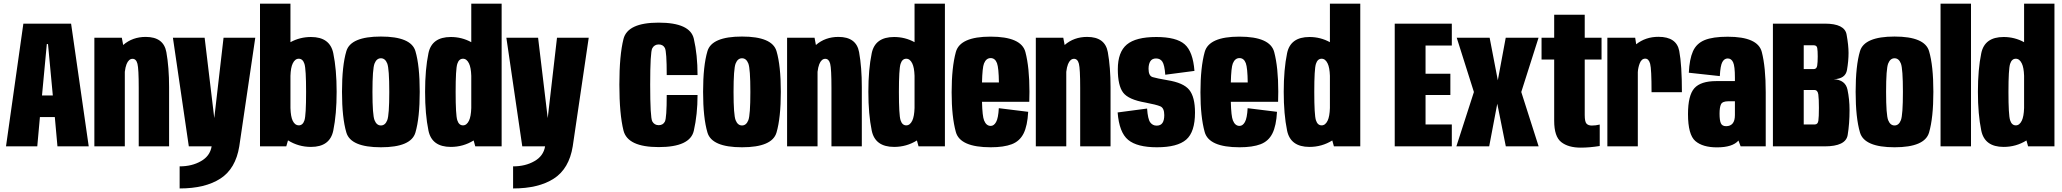

<svg xmlns="http://www.w3.org/2000/svg" viewBox="-20 -805 11343 1056"><path d="M13 0 108.5 -675H371L468 0H296L281.5 -161H199.5L185 0ZM211 -280H270.5L244 -562.5H237.5Z M499 0V-597.5H650L657.5 -557.5Q708.5 -602 781.5 -602Q880 -602 895 -518.2Q910 -434.5 910 -326V0H743V-321.5Q743 -427 736 -454.2Q729 -481.5 709 -481.5Q688 -481.5 676 -452Q669.5 -435.5 666.5 -410V0Z M1018.5 0 931 -597.5H1105.5L1158.5 -155.5L1209.5 -597.5H1384L1296 0Q1276 123 1192.2 177.2Q1108.5 231.5 968 231.5V110Q1035.5 110 1085 81.5Q1135 53.5 1144 0Z M1410 0V-785H1577.5V-573Q1629.5 -601.5 1690.5 -601.5Q1794.5 -601.5 1813 -512.5Q1831.5 -423.5 1831.5 -300Q1831.5 -176.5 1813 -86.8Q1794.5 3 1690.5 3Q1621.5 3 1564 -33L1554.5 0ZM1577.5 -388V-210.5Q1579 -163 1590 -140.5Q1602.5 -115.5 1623 -115.5Q1645.5 -115.5 1654.5 -143.2Q1663.5 -171 1663.5 -299.5Q1663.5 -425 1654.5 -453.5Q1645.5 -482 1623 -482Q1602.5 -482 1590 -456Q1579 -433.5 1577.5 -388Z M2075 5Q1909 5 1885 -76Q1861 -157 1861 -300Q1861 -443.5 1885 -523.8Q1909 -604 2075 -604Q2241 -604 2264.8 -523.8Q2288.5 -443.5 2288.5 -300Q2288.5 -157 2264.8 -76Q2241 5 2075 5ZM2075 -115Q2098.5 -115 2109.8 -143.8Q2121 -172.5 2121 -299.5Q2121 -427 2109.8 -455.8Q2098.5 -484.5 2075 -484.5Q2051.5 -484.5 2040 -455.8Q2028.5 -427 2028.5 -299.5Q2028.5 -172.5 2040 -143.8Q2051.5 -115 2075 -115Z M2594 0 2585 -32.5Q2528 3 2459.5 3Q2355 3 2336.5 -86.8Q2318 -176.5 2318 -300Q2318 -423.5 2336.5 -512.5Q2355 -601.5 2459.5 -601.5Q2520 -601.5 2572 -573V-785H2739V0ZM2572 -211V-388Q2570.5 -433.5 2559.5 -456Q2547 -482 2526.5 -482Q2504 -482 2495 -453.5Q2486 -425 2486 -299.5Q2486 -172.5 2495 -144Q2504 -115.5 2526.5 -115.5Q2547 -115.5 2559.5 -141.5Q2570.5 -164.5 2572 -211Z M2852.5 0 2765 -597.5H2939.5L2992.5 -155.5L3043.5 -597.5H3218L3130 0Q3110 123 3026.2 177.2Q2942.5 231.5 2802 231.5V110Q2869.5 110 2919 81.5Q2969 53.5 2978 0Z M3603 4Q3432 4 3409.2 -87Q3386.5 -178 3386.5 -339.5Q3386.5 -501 3409.2 -590.8Q3432 -680.5 3602.5 -680.5Q3775.5 -680.5 3796 -592Q3816.5 -503.5 3816.5 -392H3647Q3647 -522 3636.8 -541.2Q3626.5 -560.5 3603 -560.5Q3579 -560.5 3567.5 -539.5Q3556 -518.5 3556 -339.5Q3556 -158.5 3567.5 -137.5Q3579 -116.5 3603 -116.5Q3626.5 -116.5 3636.8 -136.2Q3647 -156 3647 -282.5H3816.5Q3816.5 -176 3796 -86Q3775.5 4 3603 4Z M4061 5Q3895 5 3871 -76Q3847 -157 3847 -300Q3847 -443.5 3871 -523.8Q3895 -604 4061 -604Q4227 -604 4250.8 -523.8Q4274.5 -443.5 4274.5 -300Q4274.5 -157 4250.8 -76Q4227 5 4061 5ZM4061 -115Q4084.5 -115 4095.8 -143.8Q4107 -172.5 4107 -299.5Q4107 -427 4095.8 -455.8Q4084.5 -484.5 4061 -484.5Q4037.5 -484.5 4026 -455.8Q4014.5 -427 4014.5 -299.5Q4014.5 -172.5 4026 -143.8Q4037.5 -115 4061 -115Z M4309 0V-597.5H4460L4467.5 -557.5Q4518.5 -602 4591.5 -602Q4690 -602 4705 -518.2Q4720 -434.5 4720 -326V0H4553V-321.5Q4553 -427 4546 -454.2Q4539 -481.5 4519 -481.5Q4498 -481.5 4486 -452Q4479.5 -435.5 4476.5 -410V0Z M5032 0 5023 -32.5Q4966 3 4897.5 3Q4793 3 4774.5 -86.8Q4756 -176.5 4756 -300Q4756 -423.5 4774.5 -512.5Q4793 -601.5 4897.5 -601.5Q4958 -601.5 5010 -573V-785H5177V0ZM5010 -211V-388Q5008.5 -433.5 4997.5 -456Q4985 -482 4964.5 -482Q4942 -482 4933 -453.5Q4924 -425 4924 -299.5Q4924 -172.5 4933 -144Q4942 -115.5 4964.5 -115.5Q4985 -115.5 4997.5 -141.5Q5008.5 -164.5 5010 -211Z M5429 5Q5260.5 5 5237.2 -78.8Q5214 -162.5 5214 -297Q5214 -434.5 5237.2 -519Q5260.5 -603.5 5428 -603.5Q5597.5 -603.5 5619.8 -518.5Q5642 -433.5 5642 -300.5Q5642 -270 5641 -245H5381Q5383 -165.5 5392.5 -142.5Q5404.5 -112.5 5429 -112.5Q5446.5 -112.5 5458.5 -133.8Q5470.5 -155 5473.5 -210L5635 -190Q5631 -113.5 5609.8 -71Q5588.5 -28.5 5544.8 -11.8Q5501 5 5429 5ZM5381 -351.5H5474Q5473 -431.5 5463.5 -457.5Q5453 -485.5 5428.5 -485.5Q5404 -485.5 5392 -456Q5383 -433.5 5381 -351.5Z M5677 0V-597.5H5828L5835.5 -557.5Q5886.5 -602 5959.5 -602Q6058 -602 6073 -518.2Q6088 -434.5 6088 -326V0H5921V-321.5Q5921 -427 5914 -454.2Q5907 -481.5 5887 -481.5Q5866 -481.5 5854 -452Q5847.5 -435.5 5844.5 -410V0Z M6343 5Q6234 5 6184.8 -35.8Q6135.5 -76.5 6127 -186.5L6289 -208Q6293 -150 6306.2 -132Q6319.5 -114 6341.5 -114Q6363.5 -114 6373.5 -128.8Q6383.5 -143.5 6383.5 -172Q6383.5 -211 6361.8 -220.2Q6340 -229.5 6279.5 -241Q6186.5 -257 6157.2 -295.8Q6128 -334.5 6128 -424.5Q6128 -518.5 6177.5 -560Q6227 -601.5 6339.5 -601.5Q6450 -601.5 6495.8 -561.2Q6541.5 -521 6549.5 -415L6389 -394Q6385 -447.5 6373.2 -465.5Q6361.5 -483.5 6338.5 -483.5Q6316.5 -483.5 6306.8 -468Q6297 -452.5 6297 -426.5Q6297 -387.5 6319.8 -380.8Q6342.5 -374 6400.5 -364Q6489 -350 6520.8 -310.8Q6552.5 -271.5 6552.5 -186Q6552.5 -79 6504 -37Q6455.5 5 6343 5Z M6797.5 5Q6629 5 6605.8 -78.8Q6582.5 -162.5 6582.5 -297Q6582.5 -434.5 6605.8 -519Q6629 -603.5 6796.5 -603.5Q6966 -603.5 6988.2 -518.5Q7010.5 -433.5 7010.5 -300.5Q7010.5 -270 7009.5 -245H6749.5Q6751.5 -165.5 6761 -142.5Q6773 -112.5 6797.5 -112.5Q6815 -112.5 6827 -133.8Q6839 -155 6842 -210L7003.5 -190Q6999.5 -113.5 6978.2 -71Q6957 -28.5 6913.2 -11.8Q6869.5 5 6797.5 5ZM6749.5 -351.5H6842.5Q6841.5 -431.5 6832 -457.5Q6821.5 -485.5 6797 -485.5Q6772.5 -485.5 6760.5 -456Q6751.5 -433.5 6749.5 -351.5Z M7316.5 0 7307.5 -32.5Q7250.5 3 7182 3Q7077.5 3 7059 -86.8Q7040.5 -176.5 7040.5 -300Q7040.5 -423.5 7059 -512.5Q7077.5 -601.5 7182 -601.5Q7242.5 -601.5 7294.5 -573V-785H7461.5V0ZM7294.5 -211V-388Q7293 -433.5 7282 -456Q7269.5 -482 7249 -482Q7226.5 -482 7217.5 -453.5Q7208.5 -425 7208.5 -299.5Q7208.5 -172.5 7217.5 -144Q7226.5 -115.5 7249 -115.5Q7269.5 -115.5 7282 -141.5Q7293 -164.5 7294.5 -211Z M7651 0V-675H7965V-554.5H7820.5V-399.5H7957V-282.5H7820.5V-120.5H7965V0Z M7990 0 8086.5 -299 7992 -597.5H8173L8218 -363.5L8261.5 -597.5H8442L8347 -299L8442.5 0H8262L8215 -234.5L8170.5 0Z M8674 7Q8605.5 7 8566.8 -23.5Q8528 -54 8528 -140.5V-477.5H8458.5V-597.5H8528V-724H8696V-597.5H8788.5V-477.5H8696V-172.5Q8696 -135.5 8705.8 -125Q8715.5 -114.5 8735 -114.5Q8757 -114.5 8778.5 -120V-2Q8722.5 7 8674 7Z M9063.5 -298Q9063.5 -426 9055.8 -454.2Q9048 -482.5 9029 -482.5Q9008 -482.5 8998 -455.5Q8989.5 -433 8988 -408.5V0H8820.5V-597.5H8973.5L8979 -561.5Q9030.5 -602.5 9101.5 -602.5Q9201 -602.5 9215.8 -525Q9230.5 -447.5 9230.5 -298Z M9553.5 0 9541.5 -32Q9509 5.5 9423.5 5.5Q9345 5.5 9304.5 -29.2Q9264 -64 9264 -177.5Q9264 -280.5 9299 -319.8Q9334 -359 9419.5 -359H9522V-378.5Q9522 -441 9512.2 -462.2Q9502.5 -483.5 9482.5 -483.5Q9464 -483.5 9453 -464Q9442 -444.5 9439 -386.5L9268.5 -405Q9272 -479.5 9291.2 -522.8Q9310.5 -566 9355.5 -584.5Q9400.5 -603 9482.5 -603Q9648 -603 9669.8 -519.5Q9691.5 -436 9691.5 -297.5V0ZM9522 -172V-248H9485.5Q9453.5 -248 9445.5 -231.5Q9437.5 -215 9437.5 -179.5Q9437.5 -143 9444.8 -127Q9452 -111 9473.5 -111Q9497 -111 9509.5 -126Q9522 -141 9522 -172Z M9731 0V-675H10016.5Q10125.5 -675 10136.2 -615.2Q10147 -555.5 10147 -514Q10147 -470 10138.5 -420.5Q10130 -371 10065.5 -369.5Q10130 -365.5 10141.2 -311.8Q10152.5 -258 10152.5 -200Q10152.5 -125 10142.2 -62.5Q10132 0 10015 0ZM9900.5 -120.5H9961.5Q9978 -120.5 9981 -141Q9984 -161.5 9984 -212Q9984 -260.5 9980.8 -285.2Q9977.5 -310 9959 -310H9900.5ZM9900.5 -425H9955Q9971.5 -425 9974.5 -443.5Q9977.5 -462 9977.5 -494.5Q9977.5 -526 9974.8 -541Q9972 -556 9955.5 -556H9900.5Z M10400 5Q10234 5 10210 -76Q10186 -157 10186 -300Q10186 -443.5 10210 -523.8Q10234 -604 10400 -604Q10566 -604 10589.8 -523.8Q10613.5 -443.5 10613.5 -300Q10613.5 -157 10589.8 -76Q10566 5 10400 5ZM10400 -115Q10423.5 -115 10434.8 -143.8Q10446 -172.5 10446 -299.5Q10446 -427 10434.8 -455.8Q10423.5 -484.5 10400 -484.5Q10376.5 -484.5 10365 -455.8Q10353.5 -427 10353.5 -299.5Q10353.5 -172.5 10365 -143.8Q10376.5 -115 10400 -115Z M10653 0V-785H10820.5V0Z M11134.5 0 11125.5 -32.5Q11068.5 3 11000 3Q10895.5 3 10877 -86.8Q10858.5 -176.5 10858.5 -300Q10858.5 -423.5 10877 -512.5Q10895.5 -601.5 11000 -601.5Q11060.5 -601.5 11112.5 -573V-785H11279.5V0ZM11112.5 -211V-388Q11111 -433.5 11100 -456Q11087.5 -482 11067 -482Q11044.5 -482 11035.5 -453.5Q11026.5 -425 11026.5 -299.5Q11026.5 -172.5 11035.5 -144Q11044.5 -115.5 11067 -115.5Q11087.5 -115.5 11100 -141.5Q11111 -164.5 11112.5 -211Z"/></svg>

Font: Anybody Condensed ExtraBold
Style: Regular
Weight: 800
Width: 3
Designer: Tyler Finck
Foundry: Etcetera Type Company
Version: Version 1.010; ttfautohint (v1.8.3) -l 8 -r 50 -G 200 -x 14 